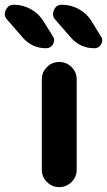

<svg xmlns="http://www.w3.org/2000/svg" viewBox="-71 -806 449 806"><path d="M104.5 -93.8V-472.7Q104.5 -502.9 126 -524.4Q147.5 -545.9 177.7 -545.9Q208 -545.9 229.5 -524.4Q251 -502.9 251 -472.7V-93.8Q251 -63.5 229.5 -42Q208 -20.5 177.7 -20.5Q147.5 -20.5 126 -42Q104.5 -63.5 104.5 -93.8ZM188.5 -786.1Q226.6 -786.1 260.3 -767.6Q293.9 -749 313.5 -716.8L352.5 -653.3Q358.4 -645.5 358.4 -636.7Q358.4 -628.9 353.5 -620.1Q343.8 -603.5 325.2 -603.5Q265.6 -603.5 226.6 -648.4L160.2 -724.6Q151.4 -734.4 151.4 -747.1Q151.4 -754.9 155.3 -763.7Q165 -786.1 188.5 -786.1ZM-12.7 -786.1Q25.4 -786.1 59.1 -767.1Q92.8 -748 112.3 -715.8L150.4 -654.3Q156.2 -645.5 156.2 -636.7Q156.2 -628.9 151.4 -620.1Q141.6 -603.5 122.1 -603.5Q63.5 -603.5 24.4 -648.4L-41 -723.6Q-50.8 -734.4 -50.8 -747.1Q-50.8 -754.9 -46.9 -763.7Q-36.1 -786.1 -12.7 -786.1Z"/></svg>

Font: Gen Jyuu GothicX Bold
Style: Bold
Weight: 700
Designer: Ryoko NISHIZUKA (kana &amp; ideographs); Paul D. Hunt (Latin, Greek &amp; Cyrillic); Wenlong ZHANG (bopomofo); Sandoll C
Version: Version 1.058.20140828